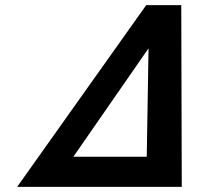

<svg xmlns="http://www.w3.org/2000/svg" viewBox="-20 -731 773 751"><path d="M552 -711 47 0H691L689 -711ZM267 -118 561 -542 554 -118Z"/></svg>

Font: Asimov
Style: NarIt
Weight: 500
Designer: Google
Version: Version 2.000980; 2014